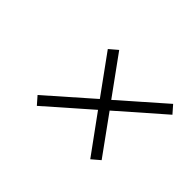

<svg xmlns="http://www.w3.org/2000/svg" viewBox="-76 -734 750 750"><g transform="rotate(45 299.5 -359.0)"><path d="M163 -168 135 -200 318 -361 202 -521 236 -550 352 -390 534 -550 562 -518 377 -356 492 -197 458 -168 343 -326Z"/></g></svg>

Font: Red Hat Text
Style: Italic
Weight: 300
Italic angle: -12°
Designer: Pentagram, MCKL
Foundry: Pentagram, MCKL
Version: Version 1.023